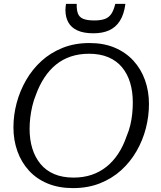

<svg xmlns="http://www.w3.org/2000/svg" viewBox="-20 -949 826 986"><path d="M355 17Q282 17 225 -6.5Q168 -30 129 -72.5Q90 -115 69.5 -172Q49 -229 49 -295Q49 -358 65.5 -420Q82 -482 114 -537.5Q146 -593 192.5 -635.5Q239 -678 301 -703Q363 -728 440 -728Q513 -728 569.5 -704Q626 -680 665 -637.5Q704 -595 724.5 -538Q745 -481 745 -415Q745 -352 729 -290Q713 -228 681 -172.5Q649 -117 602 -74.5Q555 -32 493 -7.5Q431 17 355 17ZM437 -673Q387 -673 344.5 -659Q302 -645 268 -617.5Q234 -590 208 -550.5Q182 -511 164 -461Q153 -434 146 -404.5Q139 -375 135.5 -345.5Q132 -316 132 -287Q132 -232 146 -186.5Q160 -141 188 -107Q216 -73 258.5 -55Q301 -37 358 -37Q408 -37 450 -51Q492 -65 526.5 -92.5Q561 -120 587 -159.5Q613 -199 630 -249Q642 -277 649 -306Q656 -335 659 -364.5Q662 -394 662 -423Q662 -478 648.5 -523.5Q635 -569 607 -603Q579 -637 536.5 -655Q494 -673 437 -673ZM460 -778Q506 -778 540 -793Q574 -808 595.5 -841.5Q617 -875 624 -929H572Q564 -896 551.5 -877.5Q539 -859 518 -851.5Q497 -844 465 -844Q427 -844 407 -852.5Q387 -861 380 -880Q373 -899 374 -929H319Q318 -921 317 -914Q316 -907 316 -898Q316 -861 331 -834Q346 -807 378 -792.5Q410 -778 460 -778Z"/></svg>

Font: Roboto Serif Light
Style: Italic
Weight: 300
Italic angle: -10°
Version: Version 1.007